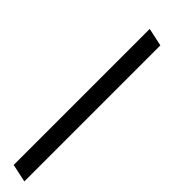

<svg xmlns="http://www.w3.org/2000/svg" viewBox="-40 -153 511 511"><g transform="rotate(-45 216.0 102.5)"><path d="M432 128H-80L-69 77H443Z"/></g></svg>

Font: STIX Two Text
Style: Italic
Weight: 400
Italic angle: -12°
Designer: Ross Mills, John Hudson & Paul Hanslow, Tiro Typeworks Ltd; with prior portions MicroPress Inc. and Coen Hoffman, Elsevi
Foundry: Tiro Typeworks Ltd
Version: Version 2.13 b171